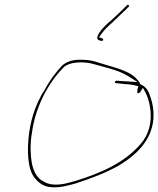

<svg xmlns="http://www.w3.org/2000/svg" viewBox="-20 -808 667 809"><path d="M103 -250C93 -176 96 -98 124 -61C142 -38 163 -21 199 -19C235 -17 265 -26 299 -35C362 -56 420 -77 476 -108C534 -142 590 -187 615 -255C633 -302 628 -352 618 -386C608 -418 603 -433 583 -447L570 -454V-455C568 -461 565 -466 556 -475C534 -503 478 -520 429 -534L376 -550C358 -555 334 -557 306 -556C276 -554 255 -544 241 -531C214 -503 186 -464 165 -424L164 -422H163C133 -371 113 -318 103 -250ZM115 -251C130 -361 185 -460 247 -523C275 -552 344 -547 371 -539C419 -525 476 -514 517 -489L560 -462L471 -468H470C469 -468 465 -465 465 -464C463 -457 464 -458 467 -458L504 -454C526 -453 544 -450 561 -445H563L560 -435C558 -426 558 -417 560 -415C562 -415 568 -416 570 -419L582 -438L591 -422C616 -376 636 -275 574 -203C505 -121 400 -77 299 -46C259 -34 205 -19 166 -42C137 -55 122 -84 115 -117C108 -153 106 -204 115 -251ZM241 -531V-532ZM392 -642C396 -637 412 -633 414 -638C416 -643 415 -645 409 -647L397 -651L407 -665C420 -682 432 -695 451 -711C465 -724 480 -739 497 -755L522 -779C527 -783 520 -792 515 -786L491 -762C476 -747 460 -733 446 -720C416 -696 381 -656 392 -642ZM583 -447Z"/></svg>

Font: Stray Cat
Style: HlObl
Weight: 100
Version: Version 1.0